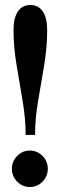

<svg xmlns="http://www.w3.org/2000/svg" viewBox="-20 -728 240 767"><path d="M82.5 -189Q82.5 -253 70.5 -324.2Q58.5 -395.5 46.2 -468.2Q34 -541 34 -608.5Q34 -655.5 51.2 -681.8Q68.5 -708 101.5 -708Q134 -708 151.2 -681.8Q168.5 -655.5 168.5 -608.5Q168.5 -541 156.5 -468.2Q144.5 -395.5 132.2 -324.2Q120 -253 120 -189ZM99 19Q69.5 19 48.5 -2.5Q27.5 -24 27.5 -53.5Q27.5 -83.5 48.5 -105Q69.5 -126.5 99 -126.5Q129 -126.5 150 -105Q171 -83.5 171 -53.5Q171 -24 150 -2.5Q129 19 99 19Z"/></svg>

Font: Imbue 10pt ExtraBold
Style: Regular
Weight: 800
Designer: Tyler Finck
Foundry: Etcetera Type Company
Version: Version 1.102; ttfautohint (v1.8.3)